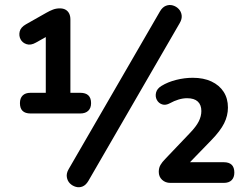

<svg xmlns="http://www.w3.org/2000/svg" viewBox="-20 -743 1000 780"><path d="M104 -282Q61 -282 61 -324Q61 -344 72 -355Q83 -366 104 -366H166V-616H208L126 -570Q105 -558 88 -563.5Q71 -569 63.5 -583.5Q56 -598 60 -615Q64 -632 85 -644L168 -691Q182 -699 195 -704Q208 -709 223 -709Q237 -709 246.5 -703.5Q256 -698 261 -688Q266 -678 266 -664V-366H306Q350 -366 350 -324Q350 -304 338.5 -293Q327 -282 306 -282ZM339 -8Q329 9 315.5 14.5Q302 20 288 16Q274 12 264 2Q254 -8 251.5 -23.5Q249 -39 259 -56L630 -697Q640 -714 654 -719.5Q668 -725 682 -721Q696 -717 706 -706.5Q716 -696 718 -681Q720 -666 710 -649ZM672 0Q652 0 638.5 -12.5Q625 -25 625 -45Q625 -61 632 -73Q639 -85 651 -97L752 -203Q777 -229 787.5 -250Q798 -271 798 -292Q798 -317 783.5 -330.5Q769 -344 740 -344Q723 -344 705 -338.5Q687 -333 671 -324Q653 -314 638.5 -319Q624 -324 617 -337.5Q610 -351 614 -367Q618 -383 636 -394Q662 -410 696 -418.5Q730 -427 763 -427Q807 -427 839 -412Q871 -397 888.5 -370Q906 -343 906 -306Q906 -273 890.5 -242Q875 -211 839 -174L743 -75V-84H889Q932 -84 932 -42Q932 -22 921 -11Q910 0 889 0Z"/></svg>

Font: Nunito ExtraLight
Style: Regular
Weight: 200
Designer: Vernon Adams
Foundry: Vernon Adams
Version: Version 3.602